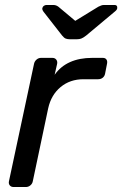

<svg xmlns="http://www.w3.org/2000/svg" viewBox="-20 -753 492 773"><path d="M35 0Q25 0 19.5 -6.5Q14 -13 16 -23L117 -496Q119 -506 127 -513Q135 -520 145 -520H191Q201 -520 206.5 -513Q212 -506 210 -496L200 -452Q224 -486 262 -503Q300 -520 351 -520H394Q404 -520 408.5 -513.5Q413 -507 411 -497L403 -456Q401 -446 393.5 -440Q386 -434 375 -434H316Q262 -434 224 -402.5Q186 -371 174 -317L112 -23Q110 -13 102 -6.5Q94 0 84 0ZM260 -595Q252 -595 245 -597.5Q238 -600 230 -610L155 -706Q150 -713 150 -718Q151 -725 156 -729Q161 -733 167 -733H194Q201 -733 206 -731Q211 -729 215 -726L283 -669L376 -726Q382 -729 387.5 -731Q393 -733 399 -733H441Q453 -733 452 -721Q452 -714 443 -707L327 -610Q314 -600 306.5 -597.5Q299 -595 290 -595Z"/></svg>

Font: Rubik
Style: Italic
Weight: 400
Italic angle: -12°
Designer: Hubert and Fischer
Foundry: Hubert and Fischer
Version: Version 2.300;gftools[0.9.30]